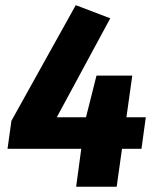

<svg xmlns="http://www.w3.org/2000/svg" viewBox="-20 -713 597 733"><path d="M23.6 -251.8 269.2 -693.3 400.9 -643.1 196.8 -265.3H536.6L520.1 -144.8H8.7ZM348.4 -424.5H485L425.4 0H270.7L304.3 -249.3Z"/></svg>

Font: Fira Sans Variable
Style: Italic
Weight: 397
Italic angle: -8°
Designer: Carrois Corporate & Edenspiekermann AG
Foundry: Carrois Corporate GbR & Edenspiekermann AG
Version: Version 4.202